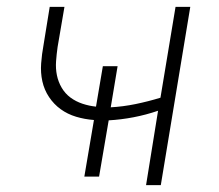

<svg xmlns="http://www.w3.org/2000/svg" viewBox="-20 -540 640 560"><path d="M406 0 441 -217Q406 -205 369.5 -198Q333 -191 297 -189L269 -25H226L254 -190Q227 -192 202 -199.5Q177 -207 157 -221.5Q137 -236 123 -257Q109 -278 103.5 -303Q98 -328 100 -355Q102 -382 107 -409L125 -520H168L148 -403Q145 -382 143.5 -361Q142 -340 146 -320.5Q150 -301 160 -284Q170 -267 185.5 -255.5Q201 -244 220.5 -237.5Q240 -231 260 -229L280 -347H323L303 -227Q339 -229 375.5 -236.5Q412 -244 448 -255L492 -520H535L449 0Z"/></svg>

Font: Iosevka SS04 XLt Ex Obl
Style: Regular
Weight: 200
Width: 7
Italic angle: -9°
Monospace: yes
Designer: Belleve Invis
Foundry: Belleve Invis
Version: Version 19.0.0; ttfautohint (v1.8.4)